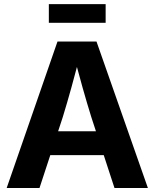

<svg xmlns="http://www.w3.org/2000/svg" viewBox="-20 -934 768 954"><path d="M13.2 0 265.6 -727.5H459.5L714.8 0H548.8L433.6 -352.5Q412.1 -421.4 390.4 -498.5Q368.7 -575.7 343.3 -670.4H380.9Q356 -575.7 334.5 -498.3Q313 -420.9 292 -352.5L176.3 0ZM172.4 -163.1V-281.7H556.2V-163.1ZM504.9 -913.6V-820.8H222.7V-913.6Z"/></svg>

Font: Inter 24pt
Style: Bold
Weight: 700
Designer: Rasmus Andersson
Foundry: rsms
Version: Version 4.001;git-66647c0bb